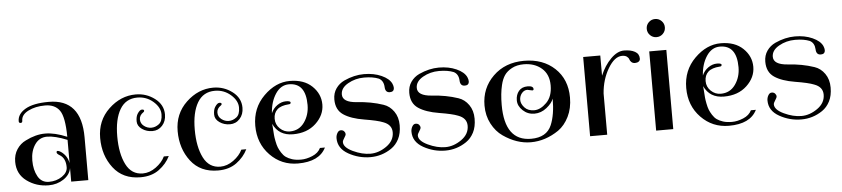

<svg xmlns="http://www.w3.org/2000/svg" viewBox="-41 -878 4905 1118"><g transform="rotate(-5 2411.5 -318.5)"><path d="M206 10Q134 10 78.5 -30.5Q23 -71 23 -143Q23 -185 43.5 -216Q64 -247 96 -262Q155 -292 211 -292Q267 -292 338 -262Q337 -378 309.5 -416.5Q282 -455 225 -455Q168 -455 126.5 -434Q85 -413 85 -378Q85 -366 74.5 -366Q64 -366 64 -377Q64 -419 110.5 -446.5Q157 -474 248 -474Q438 -474 438 -250V0H338V-79Q331 -40 293 -15Q255 10 206 10ZM294 -177Q330 -152 338 -108V-244Q266 -273 220.5 -273Q175 -273 149 -235Q123 -197 123 -142Q123 -87 144.5 -48.5Q166 -10 209.5 -10Q253 -10 286 -32.5Q319 -55 319 -86Q319 -140 283 -160Q268 -169 268 -177Q268 -185 275 -185Q282 -185 294 -177Z M888 -99H917Q895 -54 851.5 -22Q808 10 743 10Q640 10 584 -63Q528 -136 528 -238Q528 -340 598 -406.5Q668 -473 756 -473Q818 -473 867 -436Q916 -399 916 -342Q916 -303 893 -277.5Q870 -252 835.5 -252Q801 -252 774.5 -270.5Q748 -289 748 -316.5Q748 -344 758 -360Q772 -382 784.5 -382Q797 -382 797 -374Q797 -369 792 -366Q768 -350 768 -326Q768 -302 787.5 -287Q807 -272 830.5 -272Q854 -272 875 -288Q896 -304 896 -344.5Q896 -385 856.5 -419.5Q817 -454 764 -454Q696 -454 662 -396.5Q628 -339 628 -238.5Q628 -138 660 -74.5Q692 -11 758 -11Q798 -11 835 -38Q872 -65 888 -99Z M1341 -99H1370Q1348 -54 1304.5 -22Q1261 10 1196 10Q1093 10 1037 -63Q981 -136 981 -238Q981 -340 1051 -406.5Q1121 -473 1209 -473Q1271 -473 1320 -436Q1369 -399 1369 -342Q1369 -303 1346 -277.5Q1323 -252 1288.5 -252Q1254 -252 1227.5 -270.5Q1201 -289 1201 -316.5Q1201 -344 1211 -360Q1225 -382 1237.5 -382Q1250 -382 1250 -374Q1250 -369 1245 -366Q1221 -350 1221 -326Q1221 -302 1240.5 -287Q1260 -272 1283.5 -272Q1307 -272 1328 -288Q1349 -304 1349 -344.5Q1349 -385 1309.5 -419.5Q1270 -454 1217 -454Q1149 -454 1115 -396.5Q1081 -339 1081 -238.5Q1081 -138 1113 -74.5Q1145 -11 1211 -11Q1251 -11 1288 -38Q1325 -65 1341 -99Z M1798 -69H1827Q1788 10 1663 10Q1567 10 1500.5 -58.5Q1434 -127 1434 -230.5Q1434 -334 1504 -403.5Q1574 -473 1656.5 -473Q1739 -473 1786.5 -427.5Q1834 -382 1834 -320Q1834 -258 1783 -210Q1732 -162 1649 -162Q1566 -162 1533 -233Q1534 -226 1535.5 -203Q1537 -180 1538 -167Q1539 -154 1543.5 -131Q1548 -108 1553.5 -94Q1559 -80 1570 -62.5Q1581 -45 1595 -35Q1609 -25 1630.5 -18Q1652 -11 1683 -11Q1714 -11 1749 -25.5Q1784 -40 1798 -69ZM1748 -325Q1748 -454 1650 -454Q1602 -454 1571.5 -407.5Q1541 -361 1537 -295Q1549 -323 1573.5 -340Q1598 -357 1624.5 -357Q1651 -357 1651 -347.5Q1651 -338 1639 -338Q1593 -335 1571.5 -315Q1550 -295 1550 -261Q1550 -227 1574.5 -203.5Q1599 -180 1632 -180Q1686 -180 1717 -223.5Q1748 -267 1748 -325Z M1899 -117Q1899 -133 1907 -147Q1915 -161 1927.5 -161Q1940 -161 1947 -153Q1954 -145 1954 -137Q1954 -129 1944 -114.5Q1934 -100 1934 -91Q1934 -60 1987 -35Q2040 -10 2088.5 -10Q2137 -10 2182.5 -42Q2228 -74 2228 -123Q2228 -168 2178 -186Q2146 -199 2069 -211.5Q1992 -224 1949 -253Q1906 -282 1906 -343Q1906 -380 1925 -407Q1944 -434 1974 -448Q2033 -475 2090.5 -475Q2148 -475 2192.5 -455Q2237 -435 2251 -405Q2257 -391 2257 -381Q2257 -357 2232 -357Q2205 -357 2204 -390Q2202 -427 2175 -441Q2141 -455 2089.5 -455Q2038 -455 1995 -430.5Q1952 -406 1952 -368Q1952 -322 2035 -316Q2118 -311 2189 -287Q2225 -275 2248.5 -241.5Q2272 -208 2272 -160.5Q2272 -113 2255 -80Q2238 -47 2210 -28Q2154 10 2086.5 10Q2019 10 1959 -23.5Q1899 -57 1899 -117Z M2337 -117Q2337 -133 2345 -147Q2353 -161 2365.5 -161Q2378 -161 2385 -153Q2392 -145 2392 -137Q2392 -129 2382 -114.5Q2372 -100 2372 -91Q2372 -60 2425 -35Q2478 -10 2526.5 -10Q2575 -10 2620.5 -42Q2666 -74 2666 -123Q2666 -168 2616 -186Q2584 -199 2507 -211.5Q2430 -224 2387 -253Q2344 -282 2344 -343Q2344 -380 2363 -407Q2382 -434 2412 -448Q2471 -475 2528.5 -475Q2586 -475 2630.5 -455Q2675 -435 2689 -405Q2695 -391 2695 -381Q2695 -357 2670 -357Q2643 -357 2642 -390Q2640 -427 2613 -441Q2579 -455 2527.5 -455Q2476 -455 2433 -430.5Q2390 -406 2390 -368Q2390 -322 2473 -316Q2556 -311 2627 -287Q2663 -275 2686.5 -241.5Q2710 -208 2710 -160.5Q2710 -113 2693 -80Q2676 -47 2648 -28Q2592 10 2524.5 10Q2457 10 2397 -23.5Q2337 -57 2337 -117Z M2774 -231Q2774 -333 2844.5 -402Q2915 -471 3025.5 -471Q3136 -471 3205 -406Q3274 -341 3274 -235Q3274 -172 3250 -123.5Q3226 -75 3188 -48Q3110 5 3025 5Q2942 5 2863 -50Q2824 -77 2799 -124.5Q2774 -172 2774 -231ZM3059 -295 3030 -301Q3011 -301 2997.5 -284.5Q2984 -268 2984 -245.5Q2984 -223 3004 -201Q3024 -179 3060.5 -179Q3097 -179 3132.5 -214.5Q3168 -250 3168 -315Q3168 -380 3126.5 -415.5Q3085 -451 3022 -451Q2982 -451 2953 -435.5Q2924 -420 2909 -398Q2894 -376 2886 -342Q2874 -292 2874 -226Q2874 -15 3028 -15Q3119 -15 3148 -84Q3173 -143 3173 -237Q3164 -211 3131.5 -185Q3099 -159 3060 -159Q3021 -159 2992.5 -185.5Q2964 -212 2964 -245Q2964 -278 2982 -299.5Q3000 -321 3033.5 -321Q3067 -321 3067 -302Q3067 -295 3059 -295Z M3699 -425Q3699 -414 3690.5 -408Q3682 -402 3669 -402Q3656 -402 3648 -409.5Q3640 -417 3637.5 -426Q3635 -435 3625 -442.5Q3615 -450 3597 -450Q3553 -450 3515 -386Q3477 -322 3471 -241V0H3371V-463H3471V-345Q3495 -403 3533.5 -441.5Q3572 -480 3611 -480Q3650 -480 3674.5 -466.5Q3699 -453 3699 -425Z M3857 -462V1H3757V-462ZM3769.5 -556.5Q3754 -572 3754 -594Q3754 -616 3769.5 -631.5Q3785 -647 3807 -647Q3829 -647 3844.5 -631.5Q3860 -616 3860 -594Q3860 -572 3844.5 -556.5Q3829 -541 3807 -541Q3785 -541 3769.5 -556.5Z M4317 -69H4346Q4307 10 4182 10Q4086 10 4019.5 -58.5Q3953 -127 3953 -230.5Q3953 -334 4023 -403.5Q4093 -473 4175.5 -473Q4258 -473 4305.5 -427.5Q4353 -382 4353 -320Q4353 -258 4302 -210Q4251 -162 4168 -162Q4085 -162 4052 -233Q4053 -226 4054.5 -203Q4056 -180 4057 -167Q4058 -154 4062.5 -131Q4067 -108 4072.5 -94Q4078 -80 4089 -62.5Q4100 -45 4114 -35Q4128 -25 4149.5 -18Q4171 -11 4202 -11Q4233 -11 4268 -25.5Q4303 -40 4317 -69ZM4267 -325Q4267 -454 4169 -454Q4121 -454 4090.5 -407.5Q4060 -361 4056 -295Q4068 -323 4092.5 -340Q4117 -357 4143.5 -357Q4170 -357 4170 -347.5Q4170 -338 4158 -338Q4112 -335 4090.5 -315Q4069 -295 4069 -261Q4069 -227 4093.5 -203.5Q4118 -180 4151 -180Q4205 -180 4236 -223.5Q4267 -267 4267 -325Z M4418 -117Q4418 -133 4426 -147Q4434 -161 4446.5 -161Q4459 -161 4466 -153Q4473 -145 4473 -137Q4473 -129 4463 -114.5Q4453 -100 4453 -91Q4453 -60 4506 -35Q4559 -10 4607.5 -10Q4656 -10 4701.5 -42Q4747 -74 4747 -123Q4747 -168 4697 -186Q4665 -199 4588 -211.5Q4511 -224 4468 -253Q4425 -282 4425 -343Q4425 -380 4444 -407Q4463 -434 4493 -448Q4552 -475 4609.5 -475Q4667 -475 4711.5 -455Q4756 -435 4770 -405Q4776 -391 4776 -381Q4776 -357 4751 -357Q4724 -357 4723 -390Q4721 -427 4694 -441Q4660 -455 4608.5 -455Q4557 -455 4514 -430.5Q4471 -406 4471 -368Q4471 -322 4554 -316Q4637 -311 4708 -287Q4744 -275 4767.5 -241.5Q4791 -208 4791 -160.5Q4791 -113 4774 -80Q4757 -47 4729 -28Q4673 10 4605.5 10Q4538 10 4478 -23.5Q4418 -57 4418 -117Z"/></g></svg>

Font: Spirax
Style: Regular
Weight: 400
Designer: Brenda Gallo (gbrenda1987@gmail.com)
Foundry: Brenda Gallo
Version: Version 1.002